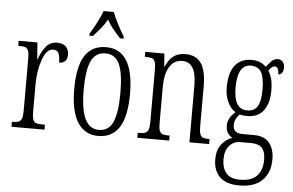

<svg xmlns="http://www.w3.org/2000/svg" viewBox="-62 -860 1821 1193"><g transform="rotate(5 848.0 -263.0)"><path d="M29 -31H31Q57 -31 70.5 -36Q84 -41 90 -56.5Q96 -72 96 -105V-433Q96 -465 90 -480.5Q84 -496 70.5 -500.5Q57 -505 30 -505H27V-536H144L152 -431H154Q172 -483 198 -514Q224 -545 268 -545Q303 -545 321.5 -526.5Q340 -508 340 -477Q340 -452 327.5 -437.5Q315 -423 289 -423Q289 -463 280 -481.5Q271 -500 245 -500Q204 -500 179.5 -429.5Q155 -359 155 -275V-102Q155 -70 161 -55Q167 -40 180 -35.5Q193 -31 220 -31H235V0H29Z M397 -268Q397 -408 440.5 -476Q484 -544 573 -544Q658 -544 701.5 -475Q745 -406 745 -268Q745 -126 701 -58Q657 10 570 10Q487 10 442 -59.5Q397 -129 397 -268ZM685 -268Q685 -390 659 -447.5Q633 -505 571 -505Q509 -505 482.5 -447Q456 -389 456 -268Q456 -148 484 -88Q512 -28 572 -28Q633 -28 659 -87Q685 -146 685 -268ZM462 -619Q482 -651 504 -693Q526 -735 537 -766H600Q612 -734 634 -692Q656 -650 675 -619V-606H653Q618 -645 601 -666.5Q584 -688 569 -716Q553 -688 536 -666.5Q519 -645 484 -606H462Z M814 -31H821Q847 -31 860.5 -36Q874 -41 880 -56.5Q886 -72 886 -105V-434Q886 -466 880 -481Q874 -496 861 -500.5Q848 -505 822 -505H817V-536H936L942 -456H945Q965 -501 993.5 -522.5Q1022 -544 1067 -544Q1133 -544 1165 -498.5Q1197 -453 1197 -356V-105Q1197 -72 1202.5 -56.5Q1208 -41 1220.5 -36Q1233 -31 1258 -31H1262V0H1139V-355Q1139 -500 1052 -500Q1000 -500 972 -454.5Q944 -409 944 -327V-102Q944 -70 950 -55Q956 -40 968.5 -35.5Q981 -31 1007 -31H1013V0H814Z M1308 90Q1308 33 1335.5 -2.5Q1363 -38 1402 -51Q1361 -74 1361 -124Q1361 -172 1408 -211Q1378 -229 1359 -269Q1340 -309 1340 -359Q1340 -451 1376 -497.5Q1412 -544 1482 -544Q1509 -544 1532 -534.5Q1555 -525 1570 -509Q1592 -536 1606.5 -549.5Q1621 -563 1642 -563Q1662 -563 1673 -549Q1684 -535 1684 -514Q1684 -494 1676 -481.5Q1668 -469 1652 -469Q1652 -516 1627 -516Q1617 -516 1608.5 -509Q1600 -502 1589 -487Q1603 -464 1610.5 -435.5Q1618 -407 1618 -364Q1618 -285 1583.5 -239.5Q1549 -194 1482 -194Q1452 -194 1435 -200Q1421 -185 1412.5 -168.5Q1404 -152 1404 -130Q1404 -80 1463 -80H1533Q1600 -80 1631 -41.5Q1662 -3 1662 60Q1662 144 1613 192Q1564 240 1470 240Q1389 240 1348.5 200.5Q1308 161 1308 90ZM1563 -365Q1563 -442 1543 -475Q1523 -508 1478 -508Q1395 -508 1395 -364Q1395 -296 1415.5 -262.5Q1436 -229 1480 -229Q1524 -229 1543.5 -262Q1563 -295 1563 -365ZM1611 68Q1611 18 1590 -5.5Q1569 -29 1521 -29H1452Q1413 -29 1386 1.5Q1359 32 1359 86Q1359 140 1385.5 172Q1412 204 1471 204Q1545 204 1578 167Q1611 130 1611 68Z"/></g></svg>

Font: Noto Serif CondLight
Style: Regular
Weight: 300
Width: 3
Designer: Monotype Design Team
Foundry: Monotype Imaging Inc.
Version: Version 1.001